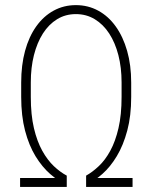

<svg xmlns="http://www.w3.org/2000/svg" viewBox="-20 -741 608 761"><path d="M461.9 -356.9V-414.6Q461.9 -473.1 449.2 -522.5Q436.5 -571.8 412.8 -608.2Q389.2 -644.5 355.7 -664.8Q322.3 -685.1 280.8 -685.1Q239.3 -685.1 206.3 -664.8Q173.3 -644.5 150.1 -608.2Q127 -571.8 114.5 -522.5Q102.1 -473.1 102.1 -414.6V-356.9Q102.1 -285.6 114.5 -232.9Q127 -180.2 147.7 -143.1Q168.5 -106 193.6 -82.3Q218.8 -58.6 244.6 -44.9V-8.8Q211.4 -22.9 179.2 -51Q147 -79.1 120.8 -121.8Q94.7 -164.6 79.3 -223.1Q64 -281.7 64 -356.9V-413.6Q64 -482.9 79.3 -539.3Q94.7 -595.7 123.5 -636.2Q152.3 -676.8 192.4 -698.7Q232.4 -720.7 280.8 -720.7Q329.1 -720.7 369.4 -698.7Q409.7 -676.8 438.7 -636.2Q467.8 -595.7 483.9 -539.3Q500 -482.9 500 -413.6V-356.9Q500 -281.7 484.4 -223.4Q468.8 -165 443.1 -122.3Q417.5 -79.6 385.7 -51.5Q354 -23.4 321.3 -8.8V-44.9Q346.7 -59.1 371.8 -82.8Q397 -106.4 417.2 -143.6Q437.5 -180.7 449.7 -233.4Q461.9 -286.1 461.9 -356.9ZM321.3 0V-35.6H505.4V0ZM59.6 0V-35.6H244.6V0Z"/></svg>

Font: Roboto Condensed ExtraLight
Style: Regular
Weight: 250
Designer: Christian Robertson
Foundry: Google
Version: Version 3.008; 2023